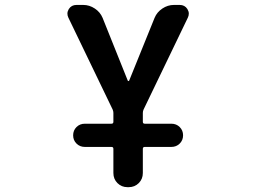

<svg xmlns="http://www.w3.org/2000/svg" viewBox="-20 -566 1040 783"><path d="M500 197.3Q475.6 197.3 459 180.7Q442.4 164.1 442.4 139.6V41Q442.4 33.2 434.6 33.2H326.2Q305.7 33.2 292 19.5Q278.3 5.9 278.3 -14.2Q278.3 -34.2 292 -47.9Q305.7 -61.5 326.2 -61.5H434.6Q442.4 -61.5 442.4 -69.3V-105.5Q442.4 -112.3 439.5 -119.1L258.8 -494.1Q254.9 -502 254.9 -510.7Q254.9 -519.5 260.7 -529.3Q271.5 -545.9 292 -545.9H319.3Q344.7 -545.9 366.7 -531.2Q388.7 -516.6 398.4 -493.2L501 -237.3Q502 -235.4 503.9 -235.4Q505.9 -235.4 506.8 -237.3L610.4 -493.2Q620.1 -516.6 642.1 -531.2Q664.1 -545.9 689.5 -545.9H712.9Q733.4 -545.9 744.1 -529.3Q750 -519.5 750 -510.7Q750 -502 746.1 -494.1L565.4 -119.1Q562.5 -112.3 562.5 -105.5V-69.3Q562.5 -61.5 570.3 -61.5H678.7Q699.2 -61.5 712.9 -47.9Q726.6 -34.2 726.6 -14.2Q726.6 5.9 712.9 19.5Q699.2 33.2 678.7 33.2H570.3Q562.5 33.2 562.5 41V139.6Q562.5 164.1 545.9 180.7Q529.3 197.3 504.9 197.3Z"/></svg>

Font: Rounded Mgen+ 1mn medium
Style: Regular
Weight: 500
Designer: [Source Han Sans]
Ryoko NISHIZUKA  (kana & ideographs); Paul D. Hunt (Latin, Greek & Cyrillic); Wenlong ZHANG  (bopomofo
Version: Version 1.059.20150602